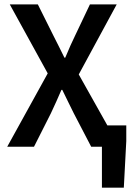

<svg xmlns="http://www.w3.org/2000/svg" viewBox="-20 -674 619 882"><path d="M13.2 0 199.2 -336.9 24.9 -653.8H153.8L226.1 -508.8Q234.9 -492.7 251.2 -459.2Q267.6 -425.8 275.9 -409.2H279.8Q306.6 -473.6 324.2 -508.8L393.1 -653.8H516.1L341.8 -332L473.1 -98.1H560.1V-25.9L548.8 188H448.2V0H398.9L318.8 -153.8Q310.5 -169.9 293.5 -205.1Q276.4 -240.2 266.1 -261.2H262.2Q240.2 -209.5 213.9 -153.8L136.2 0Z"/></svg>

Font: Source Sans 3 Semibold
Style: Regular
Weight: 600
Designer: Paul D. Hunt
Foundry: Adobe
Version: Version 3.052;hotconv 1.1.0;makeotfexe 2.6.0